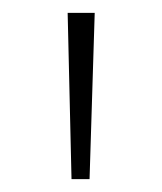

<svg xmlns="http://www.w3.org/2000/svg" viewBox="-20 -906 251 298"><path d="M91 -628 85 -886H127L119 -628Z"/></svg>

Font: Noto Sans Kannada UI ExtraLight
Style: Regular
Weight: 200
Designer: Jelle Bosma - Monotype Design Team
Foundry: Monotype Imaging Inc.
Version: Version 2.005; ttfautohint (v1.8.4.7-5d5b)